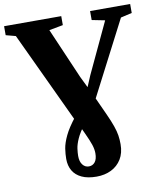

<svg xmlns="http://www.w3.org/2000/svg" viewBox="-119 -822 928 1095"><g transform="rotate(-10 345.0 -275.0)"><path d="M351.5 193.5Q300 193.5 265.8 177.5Q231.5 161.5 214.5 132.5Q197.5 103.5 197.5 64Q197.5 37 202.2 5.2Q207 -26.5 226.8 -68.2Q246.5 -110 291 -166L375 -286L416 -383L553.5 -676L478 -691V-743H710V-691L645 -676L390.5 -183.5L336.5 -116.5Q303 -72 288.5 -39.5Q274 -7 270.8 17Q267.5 41 267.5 59.5Q267.5 92 281.8 110.2Q296 128.5 318 128.5Q340 128.5 353.5 111.5Q367 94.5 367 61Q367 37.5 358 10.5Q349 -16.5 327.5 -62.5L307.5 -105.5L287.5 -141L36.5 -676L-20 -691V-743H311V-691L230.5 -676L357 -383L414 -266L468.5 -146.5Q488.5 -102.5 499.2 -71.8Q510 -41 513.8 -16.2Q517.5 8.5 517.5 34.5Q517.5 85.5 495.8 121Q474 156.5 436.5 175Q399 193.5 351.5 193.5Z"/></g></svg>

Font: Merriweather 60pt Black
Style: Regular
Weight: 900
Version: Version 2.100